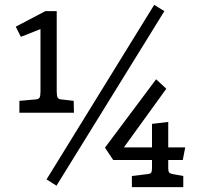

<svg xmlns="http://www.w3.org/2000/svg" viewBox="-20 -766 816 792"><path d="M658 -720 213 0 172 -26 616 -746ZM147 -389V-646L66 -614L45 -656L167 -720H214V-389Q214 -371 217.5 -364Q221 -357 232 -356L284 -350L285 -301H60V-350L128 -356Q140 -357 143.5 -364Q147 -371 147 -389ZM692 -48 736 -40V6H524V-40L590 -48Q600 -49 603.5 -54Q607 -59 607 -72V-106H447L413 -157L624 -439L666 -400L491 -158H607V-255L674 -263V-158H744L734 -106H674V-72Q674 -60 677.5 -55Q681 -50 692 -48Z"/></svg>

Font: Enriqueta
Style: Regular
Weight: 400
Designer: Viviana Monsalve, Gustavo Ibarra
Foundry: 72Puntos
Version: Version 2.000